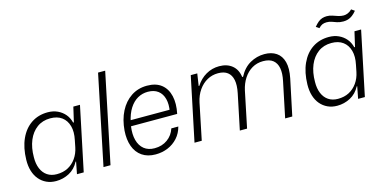

<svg xmlns="http://www.w3.org/2000/svg" viewBox="-71 -1114 3027 1510"><g transform="rotate(-15 1442.5 -359.5)"><path d="M235 10Q192 10 157.5 -6Q123 -22 98.5 -51Q74 -80 61.5 -120.5Q49 -161 50 -212Q52 -310 84.5 -381.5Q117 -453 174.5 -491.5Q232 -530 309 -530Q353 -530 388.5 -513.5Q424 -497 448 -468.5Q472 -440 482 -400H488L516 -521H570L461 0H406L425 -98H421Q392 -43 342 -16.5Q292 10 235 10ZM254 -41Q306 -41 345 -61.5Q384 -82 411 -120Q438 -158 448 -208L459 -263Q473 -328 459.5 -376.5Q446 -425 409.5 -452Q373 -479 316 -479Q253 -479 207.5 -445.5Q162 -412 137.5 -353Q113 -294 113 -216Q112 -163 128.5 -123.5Q145 -84 177 -62.5Q209 -41 254 -41Z M622 0 773 -729H831L679 0Z M1045 10Q980 10 935.5 -20.5Q891 -51 871 -106Q851 -161 856 -234Q863 -322 897 -388.5Q931 -455 987.5 -492.5Q1044 -530 1117 -530Q1190 -530 1234 -495Q1278 -460 1292.5 -397.5Q1307 -335 1290 -254H914Q905 -190 918 -141.5Q931 -93 964.5 -66Q998 -39 1050 -39Q1111 -39 1155 -71Q1199 -103 1216 -156H1273Q1259 -103 1225.5 -66Q1192 -29 1145.5 -9.5Q1099 10 1045 10ZM920 -285 908 -301H1252L1238 -285Q1249 -344 1237.5 -388.5Q1226 -433 1194 -457.5Q1162 -482 1111 -482Q1066 -482 1028 -460.5Q990 -439 962 -395.5Q934 -352 920 -285Z M1363 0 1472 -521H1525L1510 -422H1515Q1548 -474 1597.5 -502.5Q1647 -531 1705 -531Q1769 -531 1810 -497.5Q1851 -464 1859 -402H1866Q1901 -469 1956 -500Q2011 -531 2073 -531Q2131 -531 2170 -504.5Q2209 -478 2223 -425.5Q2237 -373 2221 -294L2159 0H2101L2161 -288Q2174 -349 2166 -391.5Q2158 -434 2129.5 -457Q2101 -480 2049 -480Q1999 -480 1959 -456.5Q1919 -433 1891.5 -391Q1864 -349 1852 -294L1791 0H1732L1792 -288Q1805 -351 1796.5 -393.5Q1788 -436 1759.5 -458Q1731 -480 1682 -480Q1634 -480 1593.5 -457.5Q1553 -435 1524 -393.5Q1495 -352 1483 -296L1422 0Z M2524 10Q2481 10 2446.5 -6Q2412 -22 2387.5 -51Q2363 -80 2350.5 -120.5Q2338 -161 2339 -212Q2341 -310 2373.5 -381.5Q2406 -453 2463.5 -491.5Q2521 -530 2598 -530Q2642 -530 2677.5 -513.5Q2713 -497 2737 -468.5Q2761 -440 2771 -400H2777L2805 -521H2859L2750 0H2695L2714 -98H2710Q2681 -43 2631 -16.5Q2581 10 2524 10ZM2543 -41Q2595 -41 2634 -61.5Q2673 -82 2700 -120Q2727 -158 2737 -208L2748 -263Q2762 -328 2748.5 -376.5Q2735 -425 2698.5 -452Q2662 -479 2605 -479Q2542 -479 2496.5 -445.5Q2451 -412 2426.5 -353Q2402 -294 2402 -216Q2401 -163 2417.5 -123.5Q2434 -84 2466 -62.5Q2498 -41 2543 -41ZM2742 -618Q2712 -618 2690.5 -625.5Q2669 -633 2651 -639.5Q2633 -646 2611 -646Q2591 -646 2576 -639.5Q2561 -633 2545 -616L2520 -633Q2538 -655 2554 -668Q2570 -681 2587.5 -686.5Q2605 -692 2624 -692Q2647 -692 2668 -685Q2689 -678 2711 -670.5Q2733 -663 2756 -663Q2773 -663 2790.5 -670.5Q2808 -678 2824 -694L2850 -676Q2833 -655 2815.5 -642Q2798 -629 2780 -623.5Q2762 -618 2742 -618Z"/></g></svg>

Font: Mona Sans ExtraLight Light
Style: Italic
Weight: 300
Italic angle: -11.6951°
Version: Version 2.000